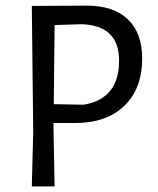

<svg xmlns="http://www.w3.org/2000/svg" viewBox="-20 -662 560 682"><path d="M434 -593.5C400 -625.8 351.7 -642 289 -642L93 -641L98 -193L93 0H174L170 -200V-225H246C320.7 -225 379.2 -245.3 421.5 -286C463.8 -326.7 485 -382.7 485 -454C485 -514.7 468 -561.2 434 -593.5ZM403 -447C403 -355.7 360.7 -303.3 276 -290L171 -292L174 -573L271 -576C359 -572.7 403 -529.7 403 -447Z"/></svg>

Font: Alegreya Sans
Style: Regular
Weight: 400
Designer: Juan Pablo del Peral
Foundry: Huerta Tipografica
Version: Version 1.000;PS 001.000;hotconv 1.0.70;makeotf.lib2.5.58329